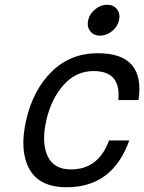

<svg xmlns="http://www.w3.org/2000/svg" viewBox="-20 -764 607 808"><path d="M359.5 -633Q345 -652 351 -679Q357 -706 380.5 -725Q404 -744 431 -744Q458 -744 472.5 -725Q487 -706 481 -679Q475 -652 451.5 -633Q428 -614 401 -614Q374 -614 359.5 -633ZM374 -465Q300 -465 248 -407Q196 -349 175 -258Q154 -167 179.5 -109Q205 -51 279 -51Q394 -51 439 -173H524Q454 24 261 24Q145 24 103 -53.5Q61 -131 90 -258Q119 -385 197.5 -462.5Q276 -540 392 -540Q592 -540 563 -343H478Q490 -465 374 -465Z"/></svg>

Font: Miedinger
Style: Italic
Weight: 400
Italic angle: -13°
Version: Version 001.000